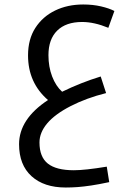

<svg xmlns="http://www.w3.org/2000/svg" viewBox="-20 -515 575 856"><path d="M273 321Q176 321 120.5 270.5Q65 220 65 128Q65 16 194 -69Q105 -146 105 -268Q105 -340 137.5 -390.5Q170 -441 225.5 -468Q281 -495 351 -495Q394 -495 430.5 -486.5Q467 -478 490 -466L463 -391Q400 -417 346 -417Q274 -417 235 -378.5Q196 -340 196 -269Q196 -217 212.5 -174Q229 -131 257 -106Q341 -147 429 -174L453 -100Q365 -78 295 -42Q225 -6 190.5 35Q156 76 156 120Q156 185 193.5 214.5Q231 244 309 244Q334 244 370.5 240Q407 236 456 228L467 297Q420 307 386.5 312Q353 317 326.5 319Q300 321 273 321Z"/></svg>

Font: Noto Kufi Arabic
Style: Regular
Weight: 400
Designer: Monotype Design Team, David Williams, Khaled Hosny
Foundry: Google LLC
Version: Version 2.109; ttfautohint (v1.8.4.7-5d5b)